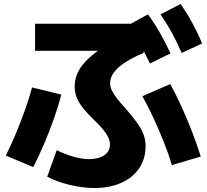

<svg xmlns="http://www.w3.org/2000/svg" viewBox="-20 -868 1040 964"><path d="M454 76Q394 76 328.5 60Q263 44 217 19L265 -114Q307 -93 351.5 -80.5Q396 -68 432 -69Q463 -70 485.5 -79Q508 -88 520 -104Q532 -120 532 -142Q532 -161 523 -179.5Q514 -198 497 -218.5Q480 -239 455 -263Q420 -297 398 -324Q376 -351 365.5 -377.5Q355 -404 355 -434Q355 -472 371.5 -506Q388 -540 423 -573Q458 -606 514 -642L538 -613H156V-749H701V-602Q647 -580 609.5 -555.5Q572 -531 552.5 -505Q533 -479 533 -451Q533 -433 541.5 -414.5Q550 -396 567 -374Q584 -352 609 -325Q645 -284 667.5 -252.5Q690 -221 700.5 -193.5Q711 -166 711 -134Q711 -71 679 -23.5Q647 24 589 50Q531 76 454 76ZM9 -87Q35 -138 59.5 -197Q84 -256 105.5 -316Q127 -376 141 -429L288 -393Q273 -336 251.5 -274.5Q230 -213 203.5 -150.5Q177 -88 147 -29ZM843 -39Q826 -96 802.5 -155Q779 -214 752 -272.5Q725 -331 695 -385L835 -446Q864 -393 891.5 -332.5Q919 -272 943.5 -208.5Q968 -145 988 -82ZM733 -549Q708 -602 681 -648Q654 -694 621 -740L723 -796Q757 -749 784 -701.5Q811 -654 836 -600ZM892 -602Q869 -656 843.5 -702.5Q818 -749 786 -796L887 -848Q920 -800 946 -752Q972 -704 995 -650Z"/></svg>

Font: M PLUS 1 Thin ExtraBold
Style: Regular
Weight: 800
Version: Version 1.001